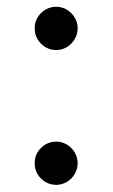

<svg xmlns="http://www.w3.org/2000/svg" viewBox="-20 -632 328 559"><path d="M81.1 -157.2Q80.6 -173.8 89.1 -188.2Q97.7 -202.6 112.1 -211.2Q126.5 -219.7 143.6 -219.7Q160.2 -219.7 174.6 -211.2Q189 -202.6 197.5 -188.2Q206.1 -173.8 206.1 -157.2Q206.1 -140.1 197.5 -125.5Q189 -110.8 174.6 -102.3Q160.2 -93.8 143.6 -93.8Q126.5 -93.8 112.1 -102.3Q97.7 -110.8 89.1 -125.5Q80.6 -140.1 81.1 -157.2ZM81.1 -549.8Q80.6 -566.4 89.1 -580.8Q97.7 -595.2 112.1 -603.8Q126.5 -612.3 143.6 -612.3Q160.2 -612.3 174.6 -603.8Q189 -595.2 197.5 -580.8Q206.1 -566.4 206.1 -549.8Q206.1 -532.7 197.5 -518.1Q189 -503.4 174.6 -494.9Q160.2 -486.3 143.6 -486.3Q126.5 -486.3 112.1 -494.9Q97.7 -503.4 89.1 -518.1Q80.6 -532.7 81.1 -549.8Z"/></svg>

Font: Pretendard GOV
Style: Regular
Weight: 400
Designer: Base glyphs from Inter by Rasmus Andersson; Hangeul glyphs from Noto Sans CJK(Source Han Sans) by Jang Soo-young and Kan
Foundry: Kil Hyung-jin
Version: Version 1.309